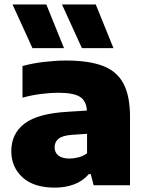

<svg xmlns="http://www.w3.org/2000/svg" viewBox="-20 -828 655 858"><path d="M226 10.5Q130.5 10.5 80.5 -35.5Q30.5 -81.5 30.5 -152.5Q30.5 -231 90 -276Q149.5 -321 282.5 -328.5L368.5 -334Q365.5 -378 336.5 -395.8Q307.5 -413.5 239.5 -413.5Q206 -413.5 162.8 -408Q119.5 -402.5 80.5 -391.5V-533Q126 -545.5 178.5 -551.5Q231 -557.5 275.5 -557.5Q375.5 -557.5 438.5 -534Q501.5 -510.5 531.2 -455.5Q561 -400.5 561 -306V0H398.5L385.5 -50H377Q350 -18.5 310.8 -4Q271.5 10.5 226 10.5ZM224 -169.5Q224 -146.5 240.8 -133Q257.5 -119.5 290.5 -119.5Q310 -119.5 330.5 -124.8Q351 -130 369 -143V-230L302 -225.5Q259.5 -222.5 241.8 -208.2Q224 -194 224 -169.5ZM346 -613 257 -808H408L487 -613ZM125 -613 36 -808H187L266 -613Z"/></svg>

Font: Encode Sans SmExp XBd
Style: Regular
Weight: 800
Width: 6
Designer: Multiple Designers
Foundry: Impallari Type
Version: Version 3.002; ttfautohint (v1.8.3) -l 8 -r 50 -G 200 -x 14 